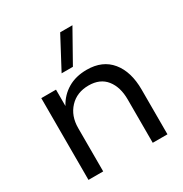

<svg xmlns="http://www.w3.org/2000/svg" viewBox="-174 -885 970 1017"><g transform="rotate(-30 311.5 -376.0)"><path d="M75 -500H165V-400Q193 -452 242 -481Q291 -510 358 -510Q454 -510 506 -446.5Q558 -383 558 -273V0H468V-265Q468 -341 431.5 -387Q395 -433 325 -433Q253 -433 209 -386Q165 -339 165 -265V0H75ZM336 -752H411L303 -560H234Z"/></g></svg>

Font: Goli
Style: Regular
Weight: 400
Designer: jaikishan Patel
Foundry: MagicType
Version: Version 1.000